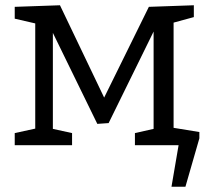

<svg xmlns="http://www.w3.org/2000/svg" viewBox="-20 -552 796 730"><path d="M640 -466V-66L738 -50V-26L685 158H632L659 0H493V-46L564 -62V-432L393 -84L350 -81L181 -427V-62L254 -46V0H36V-46L114 -63V-463L36 -481V-526L208 -532L376 -181L546 -526L717 -532V-487Z"/></svg>

Font: Bitter Pro
Style: Regular
Weight: 400
Designer: Sol Matas, and Bitter project Authors
Foundry: Sol Matas
Version: Version 1.010